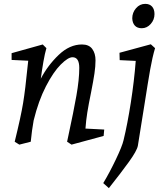

<svg xmlns="http://www.w3.org/2000/svg" viewBox="-20 -738 851 993"><path d="M123 -397 126 -424 40 -428V-463L201 -508L220 -489Q212 -462 204.5 -419Q197 -376 191 -331Q227 -400 283.5 -454Q340 -508 404 -508Q440 -508 457 -485Q474 -462 474 -426Q474 -395 468.5 -358Q463 -321 451 -260Q438 -197 431.5 -156Q425 -115 422 -73L519 -68L516 -35L350 10L327 -5L334 -38Q360 -158 375 -242.5Q390 -327 390 -387Q390 -442 355 -442Q332 -442 294 -404Q256 -366 217.5 -291.5Q179 -217 154 -115Q145 -66 139 -5L80 10L56 -5Q88 -135 99.5 -205Q111 -275 123 -397ZM619 -13Q639 -95 656.5 -207Q674 -319 682 -423L599 -427L598 -465L760 -509L782 -489Q768 -442 757 -380Q746 -318 726 -190Q718 -142 710 -90.5Q702 -39 693 16Q688 42 646.5 99.5Q605 157 543 235L514 209Q546 156 579 87Q612 18 619 -13ZM664 -643Q664 -673 683.5 -695.5Q703 -718 731 -718Q754 -718 766.5 -704Q779 -690 779 -665Q779 -636 759.5 -614Q740 -592 713 -592Q690 -592 677.5 -605.5Q665 -619 664 -643Z"/></svg>

Font: Andada Pro
Style: Italic
Weight: 400
Italic angle: -7°
Designer: Carolina Giovagnoli
Foundry: Huerta Tipografica
Version: Version 3.005; ttfautohint (v1.8.4)